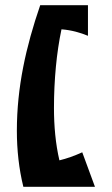

<svg xmlns="http://www.w3.org/2000/svg" viewBox="-20 -720 431 740"><path d="M297 -133C266 -119 238 -109 209 -102C194 -166 188 -235 188 -304C188 -411 198 -518 217 -607C256 -604 290 -594 319 -582V-700H135C80 -540 45 -384 45 -216C45 -142 53 -69 70 0H346Z"/></svg>

Font: Brassia
Style: Regular
Weight: 400
Designer: Ariel Martín Pérez
Foundry: Tunera Type Foundry
Version: Version 1.600;hotconv 1.0.109;makeotfexe 2.5.65596